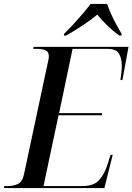

<svg xmlns="http://www.w3.org/2000/svg" viewBox="-44 -951 670 971"><path d="M-24 0 -22 -10H-7Q23 -10 46 -20.5Q69 -31 77 -68L199 -640Q203 -655 203 -666Q203 -690 185.5 -697Q168 -704 141 -704H124L126 -714H606L575 -546H565Q567 -559 569.5 -581Q572 -603 572 -618Q572 -655 558 -679.5Q544 -704 498 -704H323L255 -379H473L471 -368H252L176 -10H373Q431 -10 458 -41Q485 -72 500 -120L515 -168H526L484 0ZM280 -780Q301 -800 325.5 -826.5Q350 -853 373.5 -880.5Q397 -908 414 -931H498Q505 -909 517.5 -881Q530 -853 545 -825.5Q560 -798 571 -780L570 -771H560Q525 -796 497 -823.5Q469 -851 448 -877Q417 -851 374 -822.5Q331 -794 290 -771H279Z"/></svg>

Font: Noto Serif Display SemiCondensed Medium
Style: Italic
Weight: 500
Width: 4
Italic angle: -12°
Designer: Monotype Design Team
Foundry: Monotype Imaging Inc.
Version: Version 2.009